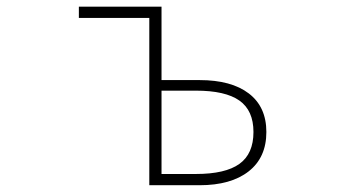

<svg xmlns="http://www.w3.org/2000/svg" viewBox="-20 -547 1040 567"><path d="M420.9 0V-494.1H212.9V-527.3H457V-310.5H569.3Q663.1 -310.5 714.8 -271Q766.6 -231.4 766.6 -157.2Q766.6 -82 714.4 -41Q662.1 0 569.3 0ZM457 -33.2H558.6Q645.5 -33.2 687 -63Q728.5 -92.8 728.5 -157.2Q728.5 -220.7 687 -250Q645.5 -279.3 558.6 -279.3H457Z"/></svg>

Font: Gen Shin Gothic Monospace ExtraLight
Style: Regular
Weight: 200
Designer: [Source Han Sans]
Ryoko NISHIZUKA  (kana & ideographs); Paul D. Hunt (Latin, Greek & Cyrillic); Wenlong ZHANG  (bopomofo
Version: Version 1.002.20150607